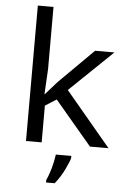

<svg xmlns="http://www.w3.org/2000/svg" viewBox="-63 -806 727 1073"><g transform="rotate(5 300.0 -269.5)"><path d="M187 -270 252.9 -344.2 445.8 -536.1H554.2L313 -304.2L567.9 0H463.9L255.9 -246.1L192.9 -206.1V0H105V-759.8H192.9V-411.1L185.1 -270ZM236.8 208Q267.1 139.6 277.8 61H364.7V70.8Q364.7 81.5 341.3 131.3Q317.9 181.2 285.2 221.2H236.8Z"/></g></svg>

Font: Droid Sans Mono
Style: Regular
Weight: 400
Monospace: yes
Foundry: Ascender Corporation
Version: Version 1.00 build 112